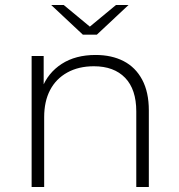

<svg xmlns="http://www.w3.org/2000/svg" viewBox="-20 -745 713 765"><path d="M361 -526Q425 -526 472.5 -501.5Q520 -477 546.5 -427.5Q573 -378 573 -305V0H523V-301Q523 -389 478.5 -435Q434 -481 354 -481Q293 -481 248 -456Q203 -431 179.5 -386Q156 -341 156 -278V0H106V-522H154V-377L147 -393Q171 -455 226 -490.5Q281 -526 361 -526ZM310 -607 184 -725H234L356 -624H320L442 -725H492L366 -607Z"/></svg>

Font: Modern
Style: Regular
Weight: 300
Designer: Julieta Ulanovsky
Foundry: Julieta Ulanovsky
Version: Version 8.000